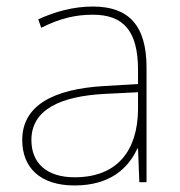

<svg xmlns="http://www.w3.org/2000/svg" viewBox="-20 -650 551 587"><path d="M264 -630C205 -630 150 -615 97 -591L106 -565C163 -594 211 -605 264 -605C357 -605 402 -556 402 -436V-393L299 -387C142 -378 48 -327 48 -222C48 -138 102 -83 208 -83C316 -83 372 -135 400 -196H402L406 -93H428V-443C428 -573 373 -630 264 -630ZM301 -363 402 -368V-313C400 -192 341 -108 208 -108C123 -108 76 -151 76 -222C76 -315 165 -356 301 -363Z"/></svg>

Font: Noto Sans Kannada UI Thin
Style: Regular
Weight: 100
Designer: Jelle Bosma - Monotype Design Team
Foundry: Monotype Imaging Inc.
Version: Version 2.005